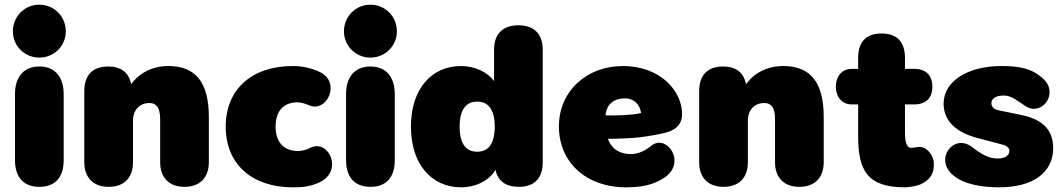

<svg xmlns="http://www.w3.org/2000/svg" viewBox="-20 -788 4540 820"><path d="M148 10C216 10 252 -31 252 -104V-386C252 -459 215 -504 148 -504C81 -504 44 -459 44 -386V-104C44 -31 81 10 148 10ZM148 -542C211 -542 261 -592 261 -654C261 -718 211 -768 148 -768C85 -768 35 -718 35 -654C35 -592 85 -542 148 -542Z M444 10C512 10 548 -31 548 -95V-272C548 -318 576 -348 618 -348C647 -348 664 -330 664 -279V-95C664 -31 701 10 768 10C835 10 872 -31 872 -95V-287C872 -436 816 -506 699 -506C632 -506 575 -477 540 -428C531 -478 497 -504 442 -504C376 -504 340 -467 340 -399V-95C340 -31 377 10 444 10Z M1230 12C1266 12 1302 11 1346 -10C1447 -59 1384 -195 1306 -157C1288 -148 1270 -143 1253 -143C1192 -143 1157 -181 1157 -247C1157 -313 1190 -351 1251 -351C1268 -351 1286 -344 1301 -338C1377 -306 1437 -436 1347 -480C1308 -499 1266 -506 1230 -506C1057 -506 944 -408 944 -247C944 -86 1057 12 1230 12Z M1562 10C1630 10 1666 -31 1666 -104V-386C1666 -459 1629 -504 1562 -504C1495 -504 1458 -459 1458 -386V-104C1458 -31 1495 10 1562 10ZM1562 -542C1625 -542 1675 -592 1675 -654C1675 -718 1625 -768 1562 -768C1499 -768 1449 -718 1449 -654C1449 -592 1499 -542 1562 -542Z M1949 12C2013 12 2071 -18 2096 -63C2106 -15 2140 10 2196 10C2262 10 2298 -27 2298 -95V-575C2298 -643 2261 -680 2194 -680C2127 -680 2090 -643 2090 -575V-442C2062 -480 2008 -506 1949 -506C1823 -506 1735 -408 1735 -247C1735 -86 1824 12 1949 12ZM2018 -140C1975 -140 1943 -168 1943 -247C1943 -326 1975 -354 2018 -354C2061 -354 2093 -326 2093 -247C2093 -168 2061 -140 2018 -140Z M2661 12C2734 11 2776 -3 2814 -27C2917 -91 2827 -220 2761 -165C2738 -146 2707 -130 2675 -130C2624 -130 2592 -153 2576 -195C2641 -196 2707 -198 2767 -210C2819 -220 2893 -226 2893 -301C2893 -400 2800 -506 2640 -506C2486 -506 2367 -399 2367 -248C2367 -94 2485 15 2661 12ZM2566 -295C2570 -343 2602 -368 2650 -368C2686 -368 2713 -343 2718 -305C2668 -295 2620 -295 2566 -295Z M3070 10C3138 10 3174 -31 3174 -95V-272C3174 -318 3202 -348 3244 -348C3273 -348 3290 -330 3290 -279V-95C3290 -31 3327 10 3394 10C3461 10 3498 -31 3498 -95V-287C3498 -436 3442 -506 3325 -506C3258 -506 3201 -477 3166 -428C3157 -478 3123 -504 3068 -504C3002 -504 2966 -467 2966 -399V-95C2966 -31 3003 10 3070 10Z M3845 12C3856 12 3892 8 3912 -1C3955 -21 3971 -50 3968 -94C3966 -128 3934 -166 3900 -160L3878 -157C3852 -152 3845 -181 3845 -221V-342H3884C3934 -342 3962 -369 3962 -418C3962 -467 3934 -494 3884 -494H3845V-540C3845 -608 3812 -645 3745 -645C3678 -645 3645 -608 3645 -540V-494H3618C3580 -494 3550 -467 3550 -418C3550 -369 3580 -342 3618 -342H3645V-207C3645 -59 3685 12 3845 12Z M4248 12C4389 12 4478 -49 4478 -156C4478 -234 4431 -278 4346 -296L4240 -318C4223 -322 4214 -334 4214 -348C4214 -363 4228 -380 4266 -380C4301 -380 4322 -359 4361 -334C4429 -291 4502 -387 4438 -449C4388 -498 4328 -506 4256 -506C4119 -506 4010 -445 4010 -345C4010 -267 4070 -221 4153 -199L4263 -170C4279 -166 4291 -157 4291 -143C4291 -128 4278 -111 4241 -111C4202 -111 4174 -128 4127 -163C4052 -216 3970 -110 4049 -41C4096 0 4174 12 4248 12Z"/></svg>

Font: SN Pro Black
Style: Regular
Weight: 900
Designer: Tobias Whetton
Foundry: Supernotes
Version: Version 1.001;Glyphs 3.2 (3249)